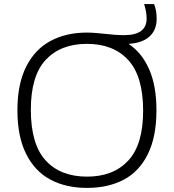

<svg xmlns="http://www.w3.org/2000/svg" viewBox="-20 -908 848 937"><path d="M743.5 -370Q743.5 -240.5 701.5 -155.8Q659.5 -71 583.8 -31Q508 9 404.5 9Q301 9 225 -32Q149 -73 107 -157.8Q65 -242.5 65 -370Q65 -497.5 107.5 -582.2Q150 -667 226.2 -708Q302.5 -749 404.5 -749Q428 -749 453.2 -746.5Q478.5 -744 485 -743.5Q545 -736.5 585.5 -736.5Q695.5 -736.5 695.5 -817Q695.5 -835.5 692.5 -851.8Q689.5 -868 683.5 -888H732Q739 -869.5 741.8 -853Q744.5 -836.5 744.5 -815.5Q744.5 -761.5 709.5 -729.8Q674.5 -698 607.5 -694Q673 -650 708.2 -569.2Q743.5 -488.5 743.5 -370ZM678.5 -367.5Q678.5 -536 605.8 -615Q533 -694 404.5 -694Q276 -694 203.2 -616Q130.5 -538 130.5 -372.5Q130.5 -203.5 203 -124.8Q275.5 -46 404.5 -46Q533 -46 605.8 -124.2Q678.5 -202.5 678.5 -367.5Z"/></svg>

Font: Encode Sans Expanded Light
Style: Regular
Weight: 300
Width: 7
Designer: Multiple Designers
Foundry: Impallari Type
Version: Version 2.000